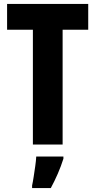

<svg xmlns="http://www.w3.org/2000/svg" viewBox="-20 -734 484 975"><path d="M298 0H147V-583H16V-714H428V-583H298ZM302 72Q290 110 273.5 148Q257 186 238 221H143V208Q147 190 151 163.5Q155 137 159 109.5Q163 82 164 61H302Z"/></svg>

Font: Noto Sans Gujarati ExtraCondensed ExtraBold
Style: Regular
Weight: 800
Width: 2
Designer: Jelle Bosma - Monotype Design Team, Universal Thirst
Foundry: Monotype Imaging Inc.
Version: Version 2.106; ttfautohint (v1.8.4.7-5d5b)